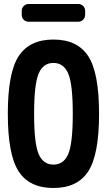

<svg xmlns="http://www.w3.org/2000/svg" viewBox="-20 -940 540 970"><path d="M125 -919.9H375Q389.6 -919.9 399.9 -910.2Q410.2 -900.4 410.2 -884.8V-865.2Q410.2 -850.6 399.9 -840.3Q389.6 -830.1 375 -830.1H125Q110.4 -830.1 100.1 -839.8Q89.8 -849.6 89.8 -865.2V-884.8Q89.8 -899.4 100.1 -909.7Q110.4 -919.9 125 -919.9ZM175.3 -161.6Q198.2 -108.4 250 -108.4Q301.8 -108.4 324.7 -161.6Q347.7 -214.8 347.7 -364.7Q347.7 -514.6 324.7 -568.4Q301.8 -622.1 250 -622.1Q198.2 -622.1 175.3 -568.4Q152.3 -514.6 152.3 -364.7Q152.3 -214.8 175.3 -161.6ZM74.2 -656.2Q128.9 -740.2 250 -740.2Q371.1 -740.2 425.8 -656.2Q480.5 -572.3 480.5 -365.2Q480.5 -158.2 425.8 -74.2Q371.1 9.8 250 9.8Q128.9 9.8 74.2 -74.2Q19.5 -158.2 19.5 -365.2Q19.5 -572.3 74.2 -656.2Z"/></svg>

Font: Rounded-L Mgen+ 1m bold
Style: Bold
Weight: 700
Designer: [Source Han Sans]
Ryoko NISHIZUKA  (kana & ideographs); Paul D. Hunt (Latin, Greek & Cyrillic); Wenlong ZHANG  (bopomofo
Version: Version 1.059.20150602